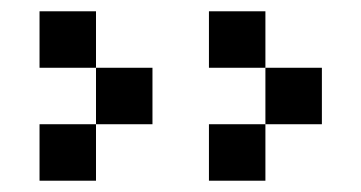

<svg xmlns="http://www.w3.org/2000/svg" viewBox="-20 -420 640 340"><path d="M50 -100H150V-200H50ZM50 -300H150V-400H50ZM150 -200H250V-300H150ZM350 -100H450V-200H350ZM350 -300H450V-400H350ZM450 -200H550V-300H450Z"/></svg>

Font: LS-VG5000
Style: Regular
Weight: 400
Designer: Justin Bihan, 2021
Foundry: Justin Bihan, 2021
Version: Version 1.000;Glyphs 3.1.2 (3151)